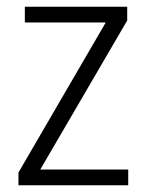

<svg xmlns="http://www.w3.org/2000/svg" viewBox="-20 -552 436 572"><path d="M362 0H35V-38L295 -485H54V-532H359V-491L100 -47H362Z"/></svg>

Font: Noto Sans Lao SemiCondensed Light
Style: Regular
Weight: 300
Width: 4
Designer: Monotype Design Team
Foundry: Monotype Imaging Inc.
Version: Version 2.003; ttfautohint (v1.8.4.7-5d5b)